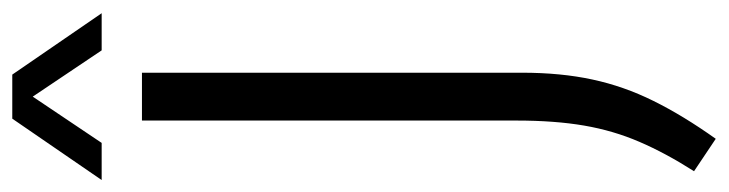

<svg xmlns="http://www.w3.org/2000/svg" viewBox="-468 -540 1158 305"><g transform="rotate(-90 110.5 -387.0)"><path d="M43 171.5 -8.5 137Q20.5 91.5 38.2 50.2Q56 9 64 -37.5Q72 -84 72 -145.5V-740H148V-136.5Q148 -74.5 137.2 -24.5Q126.5 25.5 103.2 72.5Q80 119.5 43 171.5ZM-22.5 -804 75 -946H145L242.5 -804H183.5L110 -913.5L36.5 -804Z"/></g></svg>

Font: Encode Sans Cnd
Style: Regular
Weight: 400
Width: 3
Designer: Multiple Designers
Foundry: Impallari Type
Version: Version 3.002; ttfautohint (v1.8.3) -l 8 -r 50 -G 200 -x 14 